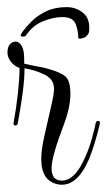

<svg xmlns="http://www.w3.org/2000/svg" viewBox="-20 -519 301 540"><path d="M146 0Q96 -8 96 -72Q96 -99 105.5 -139.5Q115 -180 124 -221Q128 -238 130 -250Q132 -262 132 -269Q132 -295 107.5 -308Q83 -321 49 -327Q49 -296 43.5 -256Q38 -216 30 -172Q29 -166 23 -166Q18 -166 18 -172Q26 -216 30.5 -258Q35 -300 35 -328Q20 -333 10.5 -345.5Q1 -358 1 -371Q1 -387 8 -394.5Q15 -402 24 -402Q34 -402 41 -390Q48 -378 48 -354V-340Q52 -339 65.5 -336Q79 -333 93.5 -330.5Q108 -328 113 -326Q150 -316 164 -304Q178 -292 178 -254Q178 -237 173.5 -215Q169 -193 159 -167Q125 -78 125 -46Q125 -11 154 -11Q172 -11 188.5 -27Q205 -43 221 -80Q231 -103 238.5 -129.5Q246 -156 249 -172Q250 -179 256 -179Q262 -179 261 -172Q254 -142 246.5 -117.5Q239 -93 231 -73Q197 7 146 0ZM200 -414Q200 -433 192.5 -452Q185 -471 155 -471Q131 -471 103 -460Q75 -449 58 -426Q53 -419 51 -417.5Q49 -416 46 -416Q38 -416 38 -420Q38 -421 43 -429Q53 -443 69.5 -459.5Q86 -476 110.5 -487.5Q135 -499 168 -499Q192 -499 211.5 -484.5Q231 -470 231 -442Q231 -439 231 -435Q231 -431 230 -428Q229 -424 226 -420.5Q223 -417 219 -414Q214 -412 207 -410.5Q200 -409 200 -414Z"/></svg>

Font: Updock
Style: Regular
Weight: 400
Designer: Robert E. Leuschke
Foundry: Robert E. Leuschke
Version: Version 1.010; ttfautohint (v1.8.4.7-5d5b)